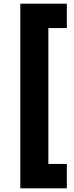

<svg xmlns="http://www.w3.org/2000/svg" viewBox="-20 -800 402 1040"><path d="M242 -648V88H342V220H90V-780H342V-648Z"/></svg>

Font: renner_700bold
Style: Bold
Weight: 700
Version: Version 003.000 ; ttfautohint (v0.97) -l 8 -r 50 -G 200 -x 1